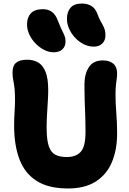

<svg xmlns="http://www.w3.org/2000/svg" viewBox="-20 -1054 729 1087"><path d="M365 13Q254 13 187 -30Q120 -73 90 -152.5Q60 -232 60 -342Q60 -383 62.5 -421Q65 -459 65 -486Q65 -523 63 -545.5Q61 -568 58 -583.5Q55 -599 53 -612.5Q51 -626 51 -645Q51 -683 72 -699.5Q93 -716 133 -716Q167 -716 194 -701.5Q221 -687 237 -649.5Q253 -612 253 -544Q253 -514 250.5 -476.5Q248 -439 246 -401.5Q244 -364 244 -332Q244 -263 256 -227Q268 -191 293.5 -178Q319 -165 358 -165Q411 -165 437.5 -195Q464 -225 464 -305Q464 -359 462.5 -400.5Q461 -442 459.5 -482.5Q458 -523 458 -574Q458 -635 483 -673.5Q508 -712 562 -712Q600 -712 621.5 -693.5Q643 -675 643 -638Q643 -622 640.5 -605.5Q638 -589 636 -569Q634 -549 634 -520Q634 -466 638.5 -413.5Q643 -361 643 -298Q643 -206 613.5 -136Q584 -66 522.5 -26.5Q461 13 365 13ZM511 -790Q482 -790 454.5 -803.5Q427 -817 405.5 -840Q384 -863 371.5 -891Q359 -919 359 -947Q359 -987 379.5 -1010.5Q400 -1034 445 -1034Q474 -1034 497 -1020.5Q520 -1007 532 -974Q540 -952 548 -937.5Q556 -923 562.5 -911Q569 -899 573 -886Q577 -873 577 -854Q577 -825 559 -807.5Q541 -790 511 -790ZM284 -758Q256 -758 229 -772Q202 -786 180 -809Q158 -832 145.5 -860Q133 -888 133 -916Q133 -955 154.5 -978.5Q176 -1002 224 -1002Q252 -1002 273.5 -987Q295 -972 308 -936Q317 -912 324.5 -896Q332 -880 338 -868Q344 -856 347.5 -845Q351 -834 351 -819Q351 -791 333 -774.5Q315 -758 284 -758Z"/></svg>

Font: Shantell Sans ExtraBold
Style: Regular
Weight: 800
Designer: Stephen Nixon, Anya Danilova, Shantell Martin
Foundry: Arrow Type
Version: Version 1.011;[c5ecc13dd]